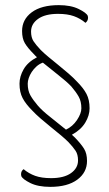

<svg xmlns="http://www.w3.org/2000/svg" viewBox="-20 -724 423 748"><path d="M209 -704Q256 -704 286.5 -689Q317 -674 322 -662Q323 -659 323 -655Q323 -643 313 -635Q293 -652 268 -661Q243 -670 206 -670Q156 -670 128.5 -650.5Q101 -631 101 -601Q101 -578 110.5 -563.5Q120 -549 139 -529Q151 -517 169 -502Q187 -487 207.5 -470.5Q228 -454 247 -437.5Q266 -421 279 -407Q305 -381 317 -358Q329 -335 329 -302Q329 -274 312 -246Q295 -218 260 -199L272 -188Q296 -163 307.5 -144.5Q319 -126 319 -97Q319 -52 281 -24Q243 4 176 4Q128 4 98 -11Q68 -26 63 -38Q62 -41 62 -45Q62 -58 72 -65Q92 -48 117 -39Q142 -30 179 -30Q229 -30 256.5 -49.5Q284 -69 284 -99Q284 -122 274.5 -136.5Q265 -151 246 -171Q234 -183 216 -198Q198 -213 177.5 -229.5Q157 -246 138 -262.5Q119 -279 106 -293Q80 -319 68 -342Q56 -365 56 -398Q56 -426 72 -454Q88 -482 124 -501Q118 -506 113 -512Q88 -537 77 -555.5Q66 -574 66 -603Q66 -648 103.5 -676Q141 -704 209 -704ZM127 -313Q144 -293 176 -268Q208 -243 237 -219Q263 -231 280 -256.5Q297 -282 297 -302Q297 -329 286.5 -347.5Q276 -366 258 -387Q240 -406 208 -431Q176 -456 147 -480Q133 -475 122 -465Q111 -455 103.5 -443.5Q96 -432 92 -420Q88 -408 88 -398Q88 -371 98.5 -352.5Q109 -334 127 -313Z"/></svg>

Font: Yanone Kaffeesatz Thin
Style: Regular
Weight: 250
Designer: Yanone
Foundry: Yanone Font Production. Not for release.
Version: Version 1.002